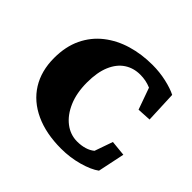

<svg xmlns="http://www.w3.org/2000/svg" viewBox="-146 -744 915 915"><g transform="rotate(45 311.5 -286.5)"><path d="M371.1 8.8Q269.5 8.8 195.3 -25.4Q121.1 -59.6 81.5 -123Q42 -186.5 42 -273.4Q42 -350.6 69.8 -408.7Q97.7 -466.8 147 -505.4Q196.3 -543.9 260.3 -563Q324.2 -582 397.5 -582Q445.3 -582 490.7 -571.8Q536.1 -561.5 564.5 -546.9L571.3 -387.7L501 -383.8L461.9 -493.2Q443.4 -501 425.8 -504.4Q408.2 -507.8 388.7 -507.8Q343.8 -507.8 309.1 -484.9Q274.4 -461.9 254.9 -416Q235.4 -370.1 235.4 -301.8Q235.4 -231.4 257.8 -179.2Q280.3 -127 317.9 -98.1Q355.5 -69.3 401.4 -69.3Q428.7 -69.3 451.7 -76.2Q474.6 -83 491.2 -96.7L523.4 -188.5L601.6 -180.7L573.2 -44.9Q543 -22.5 487.3 -6.8Q431.6 8.8 371.1 8.8Z"/></g></svg>

Font: Crimson Pro Black
Style: Regular
Weight: 900
Designer: Jacques Le Bailly
Foundry: Baron von Fonthausen
Version: Version 1.003